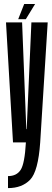

<svg xmlns="http://www.w3.org/2000/svg" viewBox="-20 -712 262 960"><path d="M45 0H181L218.5 -600H137L113.5 -66.5H111.5L90.5 -600H10ZM20 228.5Q90 228.5 130.5 186.8Q171 145 181 0H109.5Q103.5 106.5 83.2 137.5Q63 168.5 20 168.5ZM71 -616H109L155.5 -692H101Z"/></svg>

Font: Anybody UltraCondensed
Style: Regular
Weight: 400
Width: 1
Version: Version 1.113;gftools[0.9.25]